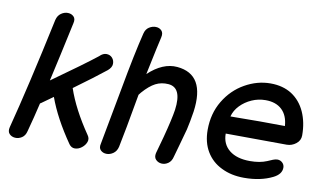

<svg xmlns="http://www.w3.org/2000/svg" viewBox="-74 -882 1767 1041"><g transform="rotate(10 809.5 -361.5)"><path d="M356 -16Q369 2 388.5 1.5Q408 1 425.5 -12.5Q443 -26 450 -45Q457 -64 444 -82Q357 -209 320 -319Q430 -399 491 -448Q512 -466 512.5 -485.5Q513 -505 501 -518.5Q489 -532 469.5 -532.5Q450 -533 431 -514Q363 -460 191 -338Q221 -470 263 -666Q269 -690 256.5 -702.5Q244 -715 224.5 -715.5Q205 -716 187 -703.5Q169 -691 163 -666Q81 -281 21 -51Q15 -27 27 -14Q39 -1 58.5 0.5Q78 2 96 -9.5Q114 -21 120 -47Q142 -128 160 -206Q162 -207 165 -209L228 -254Q268 -143 356 -16Z M925 -48Q931 -71 944 -115.5Q957 -160 969 -206Q979 -249 988 -307Q1017 -516 859 -530Q779 -537 700 -463Q738 -645 745 -672Q751 -697 739 -710Q727 -723 707.5 -723.5Q688 -724 670 -712.5Q652 -701 646 -676Q617 -559 581 -360Q532 -95 523 -49Q517 -25 529.5 -12.5Q542 0 561.5 0.5Q581 1 599 -11.5Q617 -24 623 -49Q640 -129 678 -345Q687 -356 689 -359Q725 -400 757 -416.5Q789 -433 828 -430Q904 -424 887 -299Q879 -246 852 -144Q826 -51 826 -50Q821 -27 833.5 -14Q846 -1 865 0.5Q884 2 901.5 -10Q919 -22 925 -48Z M1319 -1Q1410 -1 1476 -34Q1520 -56 1520 -92Q1520 -108 1508.5 -119Q1497 -130 1481 -130Q1470 -130 1456.5 -124.5Q1443 -119 1427 -112Q1389 -96 1335 -96Q1262 -96 1221 -129Q1180 -162 1180 -220L1516 -218Q1544 -218 1567 -236Q1590 -254 1590 -282Q1590 -354 1564.5 -410.5Q1539 -467 1490 -499Q1441 -530 1373 -530Q1300 -530 1232 -491.5Q1164 -453 1122 -383Q1080 -313 1080 -223Q1080 -154 1110 -104Q1140 -54 1194 -28Q1248 -1 1319 -1ZM1189 -316Q1198 -350 1224 -377Q1250 -404 1286 -420Q1322 -436 1362 -436Q1419 -436 1452 -405Q1485 -374 1489 -316Q1427 -317 1351 -317Q1274 -316 1215 -316H1189Z"/></g></svg>

Font: Balsamiq Sans
Style: Italic
Weight: 400
Italic angle: -12°
Designer: Michael Angeles
Foundry: Balsamiq SRL
Version: Version 1.020; ttfautohint (v1.8.4.7-5d5b);gftools[0.9.26]